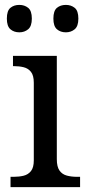

<svg xmlns="http://www.w3.org/2000/svg" viewBox="-20 -764 360 784"><path d="M23 0V-42H36Q58 -42 76.5 -46.5Q95 -51 106.5 -65.5Q118 -80 118 -109V-426Q118 -456 106.5 -470.5Q95 -485 76.5 -489.5Q58 -494 36 -494H33V-536H212V-114Q212 -83 223 -67.5Q234 -52 253 -47Q272 -42 294 -42H307V0ZM249 -632Q227 -632 212.5 -644.5Q198 -657 198 -688Q198 -720 212.5 -732Q227 -744 249 -744Q270 -744 285 -732Q300 -720 300 -688Q300 -657 285 -644.5Q270 -632 249 -632ZM59 -632Q37 -632 22.5 -644.5Q8 -657 8 -688Q8 -720 22.5 -732Q37 -744 59 -744Q80 -744 95 -732Q110 -720 110 -688Q110 -657 95 -644.5Q80 -632 59 -632Z"/></svg>

Font: Noto Serif NP Hmong
Style: Regular
Weight: 400
Designer: Dalton Maag Ltd
Foundry: Dalton Maag Ltd
Version: Version 1.001